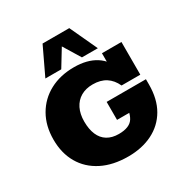

<svg xmlns="http://www.w3.org/2000/svg" viewBox="-184 -951 1067 1109"><g transform="rotate(-30 350.0 -396.5)"><path d="M356 10Q254 10 180.5 -27.5Q107 -65 68 -132.5Q29 -200 29 -290Q29 -382 68.5 -450.5Q108 -519 178 -556.5Q248 -594 340 -594Q427 -594 484 -558Q541 -522 567 -448L521 -478V-583H651V-365H526Q506 -409 471 -431.5Q436 -454 384 -454Q338 -454 304.5 -434.5Q271 -415 253 -378.5Q235 -342 235 -292Q235 -241 250.5 -204.5Q266 -168 297 -149Q328 -130 373 -130Q445 -130 470 -169Q495 -208 496 -296L558 -206H404V-326H666V-291Q666 -194 627 -127Q588 -60 518 -25Q448 10 356 10ZM165 -620 252 -803H430L515 -620H409L340 -733L271 -620Z"/></g></svg>

Font: Rokkitt Black
Style: Regular
Weight: 900
Designer: Vernon Adams
Foundry: Vernon Adams
Version: Version 3.103